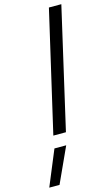

<svg xmlns="http://www.w3.org/2000/svg" viewBox="-178 -769 636 1104"><g transform="rotate(-15 140.0 -217.5)"><path d="M57 73H127L31 283H-30ZM70 0 236 -718H310L145 0Z"/></g></svg>

Font: Titillium Web
Style: Italic
Weight: 400
Italic angle: -13°
Version: Version 1.002;PS 57.000;hotconv 1.0.70;makeotf.lib2.5.55311